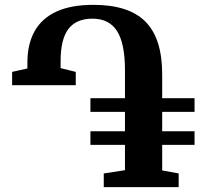

<svg xmlns="http://www.w3.org/2000/svg" viewBox="-20 -772 894 792"><path d="M408 0V-56.5L495.5 -70V-174.5H353V-230.5H495.5V-310.5H353V-367H495.5V-483Q495.5 -592 463 -643.5Q430.5 -695 361.5 -695Q294.5 -695 262.2 -652.5Q230 -610 230 -520.5V-491L292.5 -475.5V-420.5H30V-475.5L93 -489.5V-514.5Q93 -589.5 122.5 -642.8Q152 -696 212.2 -724Q272.5 -752 365.5 -752Q511.5 -752 580.2 -682.5Q649 -613 649 -465.5V-367H782.5V-310.5H649V-230.5H782.5V-174.5H649V-69L717 -56.5V0Z"/></svg>

Font: Merriweather 36pt
Style: Bold
Weight: 700
Designer: Eben Sorkin
Foundry: Eben Sorkin
Version: Version 2.100